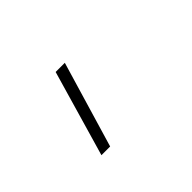

<svg xmlns="http://www.w3.org/2000/svg" viewBox="-62 -310 709 709"><g transform="rotate(-45 293.0 44.5)"><path d="M152.3 212.9 250 -124H297.9L197.8 212.9Z"/></g></svg>

Font: CaskaydiaCove NF ExtraLight
Style: Italic
Weight: 200
Italic angle: -10°
Designer: Aaron Bell
Foundry: Saja Typeworks
Version: Version 2111.001; VTT 6.35;Nerd Fonts 3.2.1